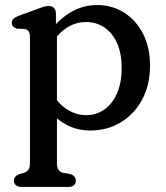

<svg xmlns="http://www.w3.org/2000/svg" viewBox="-20 -500 650 753"><path d="M199.3 -446.6V-387.5L203.3 -375.7V139.6Q203.3 157.3 209.5 165.9Q215.6 174.5 226.3 177.6L256.1 182.6Q266.3 186.4 271.9 192.7Q277.5 199 277.5 208.6Q277.5 220.2 270 226.6Q262.4 233 248.5 233H63.7Q50.3 233 42.5 226.6Q34.7 220.2 34.7 208.6Q34.7 199 40.3 193Q45.9 187 56.1 182.6L74.5 177.6Q85.4 173.9 91.4 165.6Q97.5 157.3 97.5 139.6V-354.2Q97.5 -370.4 92.1 -377.3Q86.8 -384.2 76.9 -386.2L45.9 -387.8Q37 -390.6 31.6 -396.1Q26.3 -401.6 26.3 -410.2Q26.3 -419.6 32.6 -426.2Q39 -432.8 51.9 -437.6L123.3 -463.6Q137.8 -469.3 149.6 -473Q161.4 -476.6 171.5 -476.6Q184.5 -476.6 191.9 -468.5Q199.3 -460.4 199.3 -446.6ZM176.2 -318.7 158.5 -352.1Q195.8 -412.2 248 -446.2Q300.1 -480.2 360.4 -480.2Q421.1 -480.2 468.1 -449.7Q515.1 -419.2 541.8 -366.1Q568.4 -312.9 568.4 -243.9Q568.4 -166 537 -108.5Q505.6 -51 452.6 -19.6Q399.5 11.9 334 11.9Q274.1 11.9 225.4 -19.5Q176.7 -51 149.4 -105L176.4 -149.1Q201.4 -99 238.9 -73.7Q276.3 -48.4 318.2 -48.4Q357.5 -48.4 388.9 -70.3Q420.4 -92.1 438.7 -133.4Q457.1 -174.7 457.1 -233.4Q457.1 -290.7 439 -331Q420.9 -371.3 389.4 -392.4Q358 -413.6 317.9 -413.6Q274.1 -413.6 238.2 -388.7Q202.3 -363.8 176.2 -318.7Z"/></svg>

Font: Fraunces SuperSoft Wonky
Style: Regular
Weight: 900
Version: Version 1.000;[b76b70a41]